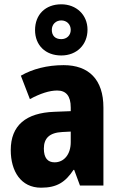

<svg xmlns="http://www.w3.org/2000/svg" viewBox="-20 -863 557 893"><path d="M265 -605C337 -605 387 -655 387 -725C387 -794 335 -843 265 -843C191 -843 143 -795 143 -723C143 -653 191 -605 265 -605ZM265 -681C236 -681 221 -698 221 -724C221 -750 240 -768 265 -768C290 -768 309 -750 309 -724C309 -698 290 -681 265 -681ZM276 -560C199 -560 131 -542 77 -511L119 -402C167 -428 210 -442 246 -442C287 -442 309 -417 309 -363V-346L232 -343C101 -338 30 -280 30 -165C30 -67 77 10 171 10C245 10 284 -16 322 -73H325L352 0H461V-363C461 -493 393 -560 276 -560ZM270 -249 309 -251V-202C309 -144 277 -108 234 -108C202 -108 184 -128 184 -172C184 -220 210 -246 270 -249Z"/></svg>

Font: Noto Sans Khmer Condensed ExtraBold
Style: Regular
Weight: 800
Width: 3
Designer: Danh Hong and the Monotype Design Team
Foundry: Monotype Imaging Inc.
Version: Version 2.004